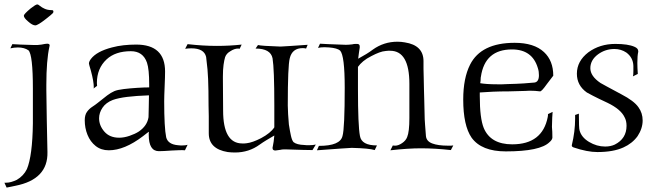

<svg xmlns="http://www.w3.org/2000/svg" viewBox="-25 -678 2974 870"><path d="M135 -563Q122 -563 102 -581Q83 -597 83 -607Q83 -614 114 -640Q137 -658 144 -658Q148 -658 155 -652Q160 -648 165.5 -644.5Q171 -641 176 -639Q190 -632 211 -632Q217 -632 217 -625Q217 -621 214 -618Q211 -615 203.5 -608.5Q196 -602 183 -592Q146 -563 135 -563ZM5 172 -5 150H1Q14 150 26 146.5Q38 143 51 137Q82 119 97 88Q122 28 124 -119V-276Q124 -430 104 -450Q85 -463 56 -463Q48 -463 39.5 -462Q31 -461 22 -459L31 -478Q43 -477 68 -476Q93 -475 130 -474Q142 -473 163 -476Q182 -480 189 -480Q200 -480 200 -472Q200 -469 199 -467Q192 -436 188.5 -392.5Q185 -349 185 -294V-268L187 -134L190 11Q193 135 44 164Q37 165 27.5 167.5Q18 170 5 172Z M695 7Q649 7 649 -67Q649 -70 649 -73.5Q649 -77 650 -81Q643 -77 636.5 -71.5Q630 -66 623 -61Q539 3 468 3Q433 3 408.5 -16.5Q384 -36 371.5 -67Q359 -98 359 -133Q359 -157 369 -171Q379 -185 393 -194Q407 -203 418 -212Q444 -233 460.5 -245.5Q477 -258 493 -265Q507 -271 536 -274.5Q565 -278 597 -280Q629 -282 651 -282V-295Q651 -365 641 -394Q623 -446 568 -446Q498 -446 458 -409Q414 -368 414 -302Q414 -298 414.5 -294.5Q415 -291 415 -289L399 -277L400 -282Q400 -309 387 -357Q378 -387 378 -390Q378 -399 387 -411Q413 -445 482 -463Q508 -470 535.5 -473Q563 -476 592 -476Q723 -476 723 -354Q723 -343 722.5 -326Q722 -309 721 -286Q720 -264 719.5 -247Q719 -230 719 -219Q719 -100 728 -56Q736 -24 781 -20Q787 -19 792.5 -19Q798 -19 802 -19Q818 -19 825 -22L813 3Q803 2 788 2.5Q773 3 754 4Q714 7 695 7ZM515 -54Q537 -54 562 -62.5Q587 -71 604 -82Q642 -108 648 -147Q649 -164 649 -189.5Q649 -215 650 -246Q592 -244 551.5 -239Q511 -234 486 -225Q455 -213 439.5 -190Q424 -167 424 -142Q424 -109 448 -81.5Q472 -54 515 -54Z M1040 13Q1032 13 1023.5 12.5Q1015 12 1007 11Q921 -3 921 -74V-151L920 -200Q920 -236 919.5 -266Q919 -296 918 -320Q917 -357 909 -420Q900 -459 842 -459Q835 -459 828 -458.5Q821 -458 814 -457L825 -478Q860 -474 893 -472Q926 -470 958 -470Q1016 -470 1070 -476L1061 -457L1054 -458Q1037 -458 1019 -446Q1001 -436 995 -419Q991 -406 988 -384.5Q985 -363 985 -332V-322L986 -177Q986 -28 1073 -28Q1078 -28 1082.5 -28Q1087 -28 1093 -29Q1119 -32 1158 -52Q1201 -75 1218 -101V-201Q1218 -284 1216 -337Q1214 -390 1210 -414Q1201 -458 1133 -458L1144 -474Q1157 -470 1246 -467Q1257 -468 1288 -469.5Q1319 -471 1369 -475L1362 -458Q1358 -459 1354.5 -459.5Q1351 -460 1347 -460Q1299 -460 1288 -414Q1279 -380 1279 -200Q1279 -182 1280.5 -160.5Q1282 -139 1284 -114Q1289 -82 1293.5 -62Q1298 -42 1305 -34Q1320 -22 1354 -21Q1359 -20 1365 -20Q1371 -20 1375 -20Q1393 -20 1406 -23L1391 2Q1360 2 1273 -1Q1268 -1 1260.5 -1Q1253 -1 1245 1Q1227 4 1223 4Q1210 4 1210 -7Q1210 -12 1211 -14Q1213 -24 1215 -36.5Q1217 -49 1218 -64Q1199 -53 1182.5 -43Q1166 -33 1152 -23Q1103 13 1040 13Z M1411 3 1420 -17Q1517 -17 1527 -62Q1532 -79 1534.5 -134Q1537 -189 1537 -281Q1537 -427 1516 -449Q1503 -460 1467 -463Q1462 -463 1456.5 -463.5Q1451 -464 1446 -464Q1428 -464 1416 -461L1425 -480Q1433 -479 1462.5 -478Q1492 -477 1542 -475Q1548 -475 1555 -475.5Q1562 -476 1571 -477Q1579 -479 1585 -479Q1591 -479 1593 -479Q1605 -479 1605 -468V-462Q1603 -452 1601.5 -439.5Q1600 -427 1598 -412Q1618 -423 1634.5 -433Q1651 -443 1664 -453Q1714 -489 1776 -489Q1793 -489 1809 -486Q1894 -473 1894 -401Q1894 -385 1894 -366Q1894 -347 1895 -325L1896 -276Q1897 -250 1897.5 -220.5Q1898 -191 1899 -158Q1899 -139 1901 -114Q1903 -89 1905 -62Q1907 -38 1933.5 -28Q1960 -18 2004 -18Q2013 -18 2019 -18Q2025 -18 2029 -19L2018 2Q1982 -2 1948 -4Q1914 -6 1882 -6Q1825 -6 1744 3L1755 -19Q1757 -18 1766 -18Q1780 -18 1797 -29.5Q1814 -41 1820 -57Q1830 -81 1830 -143V-298Q1830 -448 1743 -448Q1739 -448 1733.5 -448Q1728 -448 1723 -447Q1709 -446 1693 -440Q1677 -434 1658 -424Q1636 -413 1621 -400.5Q1606 -388 1597 -375V-275Q1597 -109 1606 -62Q1613 -19 1683 -19L1673 2Q1648 -6 1569 -8Q1561 -8 1521.5 -5Q1482 -2 1411 3Z M2267 8Q2157 8 2112 -54Q2074 -109 2074 -227Q2074 -324 2105 -385Q2155 -484 2307 -484Q2395 -484 2440 -442Q2482 -403 2482 -335L2453 -297Q2429 -263 2422 -264Q2400 -267 2375 -267Q2371 -267 2365.5 -266.5Q2360 -266 2355 -266L2281 -264Q2241 -264 2208.5 -262.5Q2176 -261 2149 -259V-243Q2149 -142 2167 -98Q2198 -24 2296 -24Q2433 -24 2457 -148Q2458 -152 2458 -155.5Q2458 -159 2458 -161L2479 -171Q2477 -151 2476 -103Q2477 -93 2477.5 -81Q2478 -69 2478 -54Q2477 -44 2465 -34Q2423 8 2267 8ZM2229 -296Q2240 -296 2251 -296Q2262 -296 2275 -297Q2317 -298 2347.5 -300Q2378 -302 2397 -304Q2417 -307 2417 -337Q2417 -345 2416 -353Q2415 -361 2412 -370Q2387 -454 2295 -454Q2172 -454 2154 -330Q2153 -327 2153 -319.5Q2153 -312 2151 -301Q2162 -299 2181.5 -297.5Q2201 -296 2229 -296Z M2682 11Q2636 11 2574 -10Q2566 -13 2566 -18V-20Q2581 -82 2581 -140V-157L2598 -163Q2598 -97 2601 -88Q2609 -56 2644 -35Q2679 -14 2717 -14Q2742 -14 2761 -23Q2814 -50 2814 -108Q2814 -131 2805 -147Q2788 -183 2728 -212Q2685 -232 2662 -244Q2639 -256 2634 -259Q2589 -291 2589 -344Q2589 -401 2641 -441Q2693 -479 2763 -479Q2821 -479 2850 -466Q2867 -459 2867 -446V-443Q2863 -426 2863 -393Q2863 -383 2863.5 -370Q2864 -357 2865 -343L2843 -332Q2845 -338 2845 -356V-379Q2844 -417 2813 -440Q2789 -456 2759 -456Q2718 -456 2685 -432Q2650 -406 2650 -369Q2650 -333 2696 -302Q2701 -299 2724 -286.5Q2747 -274 2790 -251Q2848 -221 2868 -192Q2887 -166 2887 -132Q2887 -96 2864 -61Q2840 -28 2800 -10Q2754 11 2682 11Z"/></svg>

Font: Gideon Roman
Style: Regular
Weight: 400
Designer: Robert E. Leuschke
Foundry: Robert E. Leuschke
Version: Version 2.010